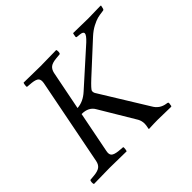

<svg xmlns="http://www.w3.org/2000/svg" viewBox="-152 -836 1026 1026"><g transform="rotate(-45 361.0 -322.5)"><path d="M212.9 -568.8Q216.8 -591.8 207.5 -601.8Q198.2 -611.8 168.9 -615.2L134.8 -618.2Q132.8 -622.1 134.5 -633.1Q136.2 -644 138.2 -647Q226.1 -645 265.1 -645Q294.9 -645 384.8 -647Q387.7 -640.1 387 -630.6Q386.2 -621.1 382.8 -618.2L352.1 -615.2Q322.3 -612.3 308.6 -601.6Q294.9 -590.8 290 -568.8L246.1 -347.2Q291 -349.6 331.1 -386.2L526.9 -562Q556.2 -589.4 556.2 -602.1Q556.2 -613.8 533.2 -616.2L514.2 -618.2Q506.3 -618.2 507.8 -626L511.2 -645L514.2 -647Q604 -645 625 -645Q628.9 -645 719.2 -647L722.2 -645L717.8 -626Q715.8 -618.2 706.1 -618.2Q681.2 -615.2 665 -611.1Q648.9 -606.9 624 -594Q599.1 -581.1 574.2 -558.1L410.2 -407.2Q368.2 -368.2 365.2 -357.9Q363.3 -344.7 372.1 -333L532.2 -73.2Q554.2 -34.2 598.1 -27.8L604 -26.9Q611.8 -24.9 610.8 -19L607.9 0L604 2Q514.2 0 504.9 0Q477.1 0 437 2L436 0L437 -5.9Q440.9 -22.9 440.9 -34.7Q440.9 -55.2 431.2 -73.2L313 -271Q292 -309.1 238.8 -309.1L241.2 -321.3L192.9 -76.2Q188 -53.2 198 -43.2Q208 -33.2 236.8 -29.8L271 -26.9Q272.9 -22.9 271.5 -12Q270 -1 268.1 2Q180.2 0 141.1 0Q111.3 0 21 2Q18.1 -4.9 19 -14.4Q20 -23.9 22.9 -26.9L54.2 -29.8Q84 -32.7 97.9 -43.5Q111.8 -54.2 116.2 -76.2Z"/></g></svg>

Font: Linux Libertine
Style: Italic
Weight: 400
Italic angle: -12°
Designer: Philipp H. Poll
Foundry: Philipp H. Poll
Version: Version 5.1.6 ; ttfautohint (v0.9)